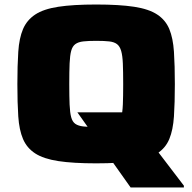

<svg xmlns="http://www.w3.org/2000/svg" viewBox="-20 -716 853 851"><path d="M559 115 323 -218H547L795 107V115ZM406 8Q304 8 238.5 -2Q173 -12 136 -36Q99 -60 82 -100Q65 -140 61 -200Q57 -260 57 -343Q57 -426 61 -486.5Q65 -547 82 -587Q99 -627 136 -651.5Q173 -676 238.5 -686Q304 -696 406 -696Q509 -696 574.5 -686Q640 -676 677 -651.5Q714 -627 730.5 -587Q747 -547 751 -486.5Q755 -426 755 -343Q755 -260 751 -200Q747 -140 730.5 -100Q714 -60 677 -36Q640 -12 574.5 -2Q509 8 406 8ZM406 -153Q442 -153 464 -155.5Q486 -158 498.5 -167Q511 -176 517 -196.5Q523 -217 524.5 -252.5Q526 -288 526 -343Q526 -399 524.5 -434.5Q523 -470 517 -490.5Q511 -511 498.5 -520.5Q486 -530 464 -532.5Q442 -535 406 -535Q372 -535 349.5 -532.5Q327 -530 314 -520.5Q301 -511 295.5 -490.5Q290 -470 288.5 -434.5Q287 -399 287 -343Q287 -288 288.5 -252.5Q290 -217 295.5 -196.5Q301 -176 314 -167Q327 -158 349.5 -155.5Q372 -153 406 -153Z"/></svg>

Font: Saira Expanded ExtraBold
Style: Regular
Weight: 800
Width: 7
Designer: Hector Gatti with collaboration of the Omnibus-Type team
Foundry: Omnibus-Type
Version: Version 1.101